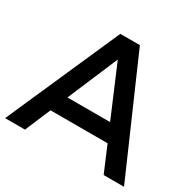

<svg xmlns="http://www.w3.org/2000/svg" viewBox="-174 -864 1042 1029"><g transform="rotate(30 347.0 -350.0)"><path d="M589 0H715L409 -700H288L-21 0H102L169 -158H522ZM213 -263 345 -574 477 -263Z"/></g></svg>

Font: Argentum Sans
Style: Regular
Weight: 400
Designer: Julieta Ulanovsky
Foundry: Julieta Ulanovsky
Version: Version 5.001;March 29, 2019;FontCreator 11.5.0.2425 64-bit